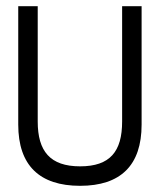

<svg xmlns="http://www.w3.org/2000/svg" viewBox="-20 -590 523 621"><path d="M39 -187C39 -55 108 11 239 11C370 11 438 -55 438 -187V-570H375V-197C375 -100 336 -52 239 -52C142 -52 102 -101 102 -197V-570H39Z"/></svg>

Font: Charger Sport
Style: Lit
Weight: 300
Designer: Jasper
Foundry: Cannot Into Space Fonts
Version: Version 1.1